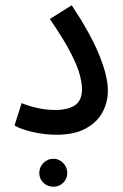

<svg xmlns="http://www.w3.org/2000/svg" viewBox="-20 -506 468 728"><path d="M35 -30 62 -115Q91 -103 124.5 -96Q158 -89 188 -89Q239 -89 265 -107.5Q291 -126 291 -168Q291 -187 283.5 -218.5Q276 -250 250 -302Q224 -354 169 -434L252 -486Q323 -379 356 -298Q389 -217 389 -163Q389 -119 369 -81Q349 -43 305.5 -19Q262 5 193 5Q153 5 108.5 -4.5Q64 -14 35 -30ZM183 202Q160 202 144.5 187Q129 172 129 150Q129 128 144.5 112Q160 96 183 96Q204 96 219.5 112Q235 128 235 150Q235 172 219.5 187Q204 202 183 202Z"/></svg>

Font: Noto Sans Arabic UI Cn Md
Style: Regular
Weight: 500
Width: 3
Designer: Monotype Design Team, Nadine Chahine and Nizar Qandah
Foundry: Monotype Imaging Inc.
Version: Version 2.010; ttfautohint (v1.8.4.7-5d5b)